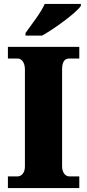

<svg xmlns="http://www.w3.org/2000/svg" viewBox="-20 -951 440 971"><path d="M109 -784V-771H193C259 -808 365 -886 389 -921V-931H206C187 -886 136 -823 109 -784ZM20 0H381V-59H330C311 -59 294 -78 294 -110V-599C294 -639 307 -655 330 -655H381V-714H20V-655H70C86 -655 106 -639 106 -600V-108C106 -75 86 -59 70 -59H20Z"/></svg>

Font: Noto Serif Bengali SemiCondensed Black
Style: Regular
Weight: 900
Width: 4
Designer: Juan Bruce, Universal Thirst, Indian Type Foundry and the Monotype Design Team.
Foundry: Monotype Imaging Inc.
Version: Version 2.003